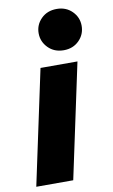

<svg xmlns="http://www.w3.org/2000/svg" viewBox="-88 -829 515 875"><g transform="rotate(-10 169.0 -391.0)"><path d="M239 -591Q195 -591 167 -619.5Q139 -648 139 -687Q139 -726 167 -754Q195 -782 239 -782Q282 -782 310 -754Q338 -726 338 -687Q338 -647 310 -619Q282 -591 239 -591ZM7 0 120 -530H291L178 0Z"/></g></svg>

Font: Be Vietnam Pro ExtraBold
Style: Italic
Weight: 800
Italic angle: -12°
Designer: Lam Bao, Tony Le, Vietanh Nguyen
Foundry: Yellow Type Foundry
Version: Version 1.002; ttfautohint (v1.8.3)